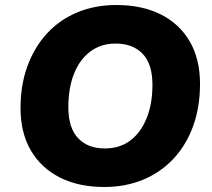

<svg xmlns="http://www.w3.org/2000/svg" viewBox="-20 -736 847 767"><path d="M396 11Q295 11 220 -26.5Q145 -64 103.5 -134.5Q62 -205 62 -305Q62 -396 89.5 -471.5Q117 -547 167.5 -602Q218 -657 288.5 -686.5Q359 -716 445 -716Q547 -716 622 -678.5Q697 -641 738 -570.5Q779 -500 779 -401Q779 -309 752 -233.5Q725 -158 674 -103Q623 -48 552.5 -18.5Q482 11 396 11ZM398 -143Q459 -143 501 -175Q543 -207 566 -264.5Q589 -322 589 -397Q589 -481 549.5 -521.5Q510 -562 442 -562Q383 -562 340.5 -530Q298 -498 275.5 -441Q253 -384 253 -308Q253 -225 292 -184Q331 -143 398 -143Z"/></svg>

Font: Nunito Sans 12pt Black
Style: Italic
Weight: 900
Italic angle: -9°
Designer: Vernon Adams
Foundry: Vernon Adams
Version: Version 3.101;gftools[0.9.27]